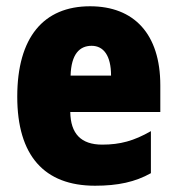

<svg xmlns="http://www.w3.org/2000/svg" viewBox="-20 -582 563 612"><path d="M267 -562C119 -562 35 -463 35 -274C35 -86 121 10 283 10C356 10 411 -2 461 -30V-164C407 -133 363 -121 306 -121C238 -121 205 -156 204 -225H491V-310C491 -474 407 -562 267 -562ZM272 -436C310 -436 334 -405 334 -341H205C207 -410 234 -436 272 -436Z"/></svg>

Font: Noto Sans Armenian Condensed Black
Style: Regular
Weight: 900
Width: 3
Designer: Monotype Design Team
Foundry: Monotype Imaging Inc.
Version: Version 2.008